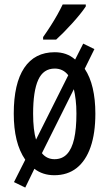

<svg xmlns="http://www.w3.org/2000/svg" viewBox="-20 -786 495 872"><path d="M413.1 -270Q413.1 -180.7 391.4 -118.2Q369.6 -55.7 328.1 -22.9Q286.6 9.8 226.6 9.8Q200.2 9.8 177.5 2.4Q154.8 -4.9 136.2 -19.5L94.7 65.9L43.5 41L94.7 -60.5Q67.9 -99.6 55.2 -151.6Q42.5 -203.6 42.5 -270Q42.5 -406.7 90.1 -477.8Q137.7 -548.8 228.5 -548.8Q255.9 -548.8 278.8 -540.8Q301.8 -532.7 321.3 -515.6L357.9 -587.9L408.7 -563L364.7 -473.6Q389.2 -437 401.1 -385.7Q413.1 -334.5 413.1 -270ZM130.4 -269.5Q130.4 -232.4 133.8 -202.6Q137.2 -172.9 143.6 -151.9L290 -444.3Q278.3 -459.5 262.9 -467Q247.6 -474.6 228.5 -474.6Q176.8 -474.6 153.6 -423.3Q130.4 -372.1 130.4 -269.5ZM327.1 -270Q327.1 -304.7 323.7 -332.5Q320.3 -360.4 315.4 -380.9L170.4 -90.3Q181.2 -76.7 195.8 -69.8Q210.4 -63 227.5 -63Q262.2 -63 284.2 -86.2Q306.2 -109.4 316.7 -155.3Q327.1 -201.2 327.1 -270ZM369.6 -765.6V-756.8Q359.4 -741.2 343.3 -721.2Q327.1 -701.2 308.1 -680.2Q289.1 -659.2 269.8 -639.6Q250.5 -620.1 234.9 -606H175.8V-617.7Q194.8 -644.5 210.9 -669.9Q227.1 -695.3 240.5 -719.2Q253.9 -743.2 264.6 -765.6Z"/></svg>

Font: Open Sans Condensed Medium
Style: Regular
Weight: 500
Width: 3
Designer: Monotype Design Team
Foundry: Monotype Imaging Inc.
Version: Version 3.000